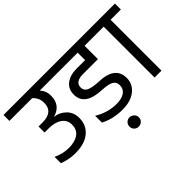

<svg xmlns="http://www.w3.org/2000/svg" viewBox="-159 -994 1534 1534"><g transform="rotate(-45 607.5 -227.0)"><path d="M451 -642V-575H321Q356 -537 356 -482Q356 -375 252 -346Q307 -341 348.5 -301Q390 -261 390 -196Q390 -116 332 -67.5Q274 -19 168 -19Q99 -19 30 -45V-117Q94 -86 162 -86Q230 -86 270.5 -114.5Q311 -143 311 -201Q311 -253 269 -282Q227 -311 157 -311H111V-379H157Q277 -379 277 -482Q277 -537 235 -575H-22V-642Z M676 188Q654 188 639 173Q624 158 624 136Q624 114 639 98.5Q654 83 676 83Q698 83 714 98.5Q730 114 730 136Q730 158 714.5 173Q699 188 676 188ZM827 -424H653Q617 -424 593 -409Q569 -394 569 -361Q569 -327 599 -311.5Q629 -296 704 -292Q884 -287 884 -154Q883 -85 828.5 -42Q774 1 681 1Q574 1 491 -43V-120Q580 -65 681 -65Q738 -65 771 -88Q804 -111 804 -153Q804 -190 774 -207Q744 -224 674 -227Q490 -235 490 -359Q490 -423 535 -457Q580 -491 650 -491H749V-575H406V-642H971V-575H827Z M927 -575V-642H1237V-575H1121V0H1043V-575Z"/></g></svg>

Font: Hind
Style: Regular
Weight: 400
Designer: Manushi Parikh, Satya Rajpurohit
Foundry: Indian Type Foundry
Version: Version 2.000;PS 1.0;hotconv 1.0.79;makeotf.lib2.5.61930